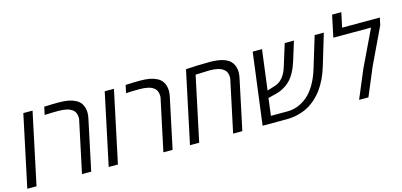

<svg xmlns="http://www.w3.org/2000/svg" viewBox="-67 -1195 3414 1631"><g transform="rotate(-15 1640.0 -379.5)"><path d="M92.3 0H11.2L145 -629.9H226.1Z M330.6 -636.2Q399.9 -639.6 453.9 -639.6Q507.8 -639.6 542.2 -633.1Q576.7 -626.5 605.2 -611.8Q633.8 -597.2 649.4 -574.2Q672.9 -539.1 672.9 -491.7Q672.9 -467.8 666.5 -439.5L573.2 0H492.2L585.9 -440.4Q590.3 -456.5 590.3 -466.3Q590.3 -476.1 588.9 -487.5Q587.4 -499 581.8 -512.7Q576.2 -526.4 564.7 -536.4Q553.2 -546.4 540 -553Q526.9 -559.6 509.8 -563.5Q477.1 -570.8 431.4 -570.8Q385.7 -570.8 315.9 -567.4Z M808.1 0H727.1L860.8 -629.9H941.9Z M1046.4 -636.2Q1115.7 -639.6 1169.7 -639.6Q1223.6 -639.6 1258.1 -633.1Q1292.5 -626.5 1321 -611.8Q1349.6 -597.2 1365.2 -574.2Q1388.7 -539.1 1388.7 -491.7Q1388.7 -467.8 1382.3 -439.5L1289.1 0H1208L1301.8 -440.4Q1306.2 -456.5 1306.2 -466.3Q1306.2 -476.1 1304.7 -487.5Q1303.2 -499 1297.6 -512.7Q1292 -526.4 1280.5 -536.4Q1269 -546.4 1255.9 -553Q1242.7 -559.6 1225.6 -563.5Q1192.9 -570.8 1147.2 -570.8Q1101.6 -570.8 1031.7 -567.4Z M1978.5 -574.2Q2002 -539.1 2002 -491.7Q2002 -467.8 1995.6 -439.5L1902.3 0H1821.3L1915 -440.4Q1919.4 -456.5 1919.4 -466.3Q1919.4 -476.1 1918 -487.5Q1916.5 -499 1910.9 -512.7Q1905.3 -526.4 1893.8 -536.4Q1882.3 -546.4 1869.1 -553Q1856 -559.6 1838.9 -563.5Q1806.2 -570.8 1767.6 -570.8L1643.1 -566.4L1522.9 0H1441.9L1576.2 -632.3Q1691.4 -639.6 1785.6 -639.6Q1934.1 -639.6 1978.5 -574.2Z M2315.9 -63Q2412.1 -63 2492.7 -130.9Q2533.2 -165 2566.9 -222.2Q2600.6 -279.3 2623.5 -355L2707 -629.4H2787.6L2705.1 -355Q2670.9 -241.2 2612.8 -162.1Q2590.3 -131.3 2557.4 -100.6Q2524.4 -69.8 2486.3 -48.3Q2448.2 -26.9 2397.5 -13.4Q2346.7 0 2289.6 0H2080.6L2162.1 -629.9H2244.1L2198.7 -277.8L2268.1 -299.3Q2348.6 -323.7 2383.3 -435.1L2443.8 -629.9H2524.9L2473.6 -464.4Q2439.5 -354 2382.3 -298.8Q2360.4 -277.3 2328.4 -259.3Q2296.4 -241.2 2257.3 -231.9L2189.9 -214.8L2170.4 -63Z M2948.7 -629.9H3280.3L3267.1 -566.9L3113.8 -244.6L3011.2 0H2929.2L3031.7 -244.6L3186 -566.9H2854.5L2895 -758.8H2976.1Z"/></g></svg>

Font: Open Sans Hebrew
Style: Italic
Weight: 400
Italic angle: -12°
Foundry: Ascender Corporation, Yanek Iontef
Version: Version 2.001;PS 002.001;hotconv 1.0.70;makeotf.lib2.5.58329